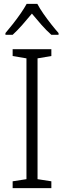

<svg xmlns="http://www.w3.org/2000/svg" viewBox="-20 -967 329 987"><path d="M244 0H45V-35L116 -46V-667L45 -679V-714H244V-679L173 -667V-46L244 -35ZM172 -947Q184 -924 203.5 -896Q223 -868 244 -841.5Q265 -815 281 -797V-788H244Q219 -810 193 -839.5Q167 -869 144 -897Q121 -869 95 -839.5Q69 -810 45 -788H8V-797Q25 -817 46 -843.5Q67 -870 86 -897.5Q105 -925 117 -947Z"/></svg>

Font: Noto Sans Lao SemiCondensed Light
Style: Regular
Weight: 300
Width: 4
Designer: Monotype Design Team
Foundry: Monotype Imaging Inc.
Version: Version 2.003; ttfautohint (v1.8.4.7-5d5b)